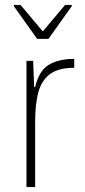

<svg xmlns="http://www.w3.org/2000/svg" viewBox="-20 -756 345 776"><path d="M87 -510H114L118 -404H122Q137 -469 176.5 -493.5Q216 -518 280 -518V-482Q216 -482 182 -456.5Q148 -431 135 -383.5Q122 -336 122 -259V0H87ZM130 -599 36 -731V-736H63L153 -629L243 -736H270V-731L176 -599Z"/></svg>

Font: Saira Semi Condensed Thin
Style: Regular
Weight: 100
Width: 4
Designer: Hector Gatti with collaboration of the Omnibus-Type team
Foundry: Omnibus-Type
Version: Version 1.001; ttfautohint (v1.8)